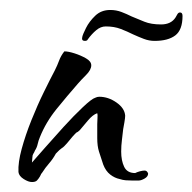

<svg xmlns="http://www.w3.org/2000/svg" viewBox="-20 -377 386 385"><path d="M44 -12Q37 -12 27.5 -18Q18 -24 17 -32Q16 -51 23.5 -78.5Q31 -106 43 -136Q55 -166 68 -192.5Q81 -219 90 -236Q95 -246 98.5 -255.5Q102 -265 109 -274Q117 -274 129.5 -270Q142 -266 152.5 -260Q163 -254 163 -246Q163 -237 152.5 -226.5Q142 -216 136 -209Q115 -185 93.5 -158.5Q72 -132 60 -102Q57 -95 55.5 -88Q54 -81 50 -75Q49 -72 47 -69Q45 -66 45 -62L44 -51Q52 -60 69.5 -80Q87 -100 107.5 -122.5Q128 -145 146 -162Q164 -179 171 -181Q175 -183 179 -183Q197 -183 213.5 -171.5Q230 -160 231 -145Q231 -141 229.5 -132Q228 -123 227 -118Q226 -108 224.5 -96.5Q223 -85 223 -73Q223 -55 229 -42.5Q235 -30 251 -30Q255 -32 260.5 -33.5Q266 -35 270 -35Q275 -35 277 -29Q277 -23 270 -19Q263 -15 258 -15H245Q238 -15 232 -15.5Q226 -16 220 -18Q210 -20 201 -27Q192 -34 187 -47Q182 -62 178.5 -73Q175 -84 175 -100V-128Q175 -135 175.5 -141Q176 -147 175 -150Q166 -147 156 -135Q146 -123 140 -116Q136 -112 133 -111L130 -108Q126 -104 120 -96.5Q114 -89 109 -84Q106 -81 104 -80L99 -76L92 -69Q86 -58 78.5 -49.5Q71 -41 64 -30Q62 -28 62 -27L60 -23Q57 -18 54 -15Q51 -12 44 -12ZM290 -295Q279 -295 268.5 -299Q258 -303 247 -308Q235 -314 222 -319Q209 -324 192 -324Q182 -324 173 -316.5Q164 -309 156 -298Q155 -295 150 -295Q143 -295 145 -303Q146 -308 152.5 -321Q159 -334 171 -345.5Q183 -357 201 -357Q213 -357 223.5 -353Q234 -349 244 -344Q256 -339 269.5 -333.5Q283 -328 303 -328Q323 -328 332 -342Q334 -346 336 -349Q338 -352 341 -352Q346 -352 346 -345Q346 -317 331.5 -306Q317 -295 290 -295Z"/></svg>

Font: Qwitcher Grypen
Style: Bold
Weight: 700
Designer: Robert E. Leuschke
Foundry: Robert E. Leuschke
Version: Version 1.100; ttfautohint (v1.8.3)